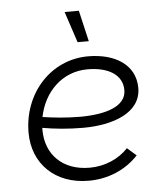

<svg xmlns="http://www.w3.org/2000/svg" viewBox="-52 -766 702 819"><g transform="rotate(-5 299.0 -357.0)"><path d="M295 6C377 6 453 -25 508 -84L469 -118C430 -76 370 -49 304 -49C189 -49 117 -121 117 -227V-236C168 -227 228 -221 291 -221C418 -221 540 -263 540 -370C540 -469 454 -523 338 -523C179 -523 57 -390 57 -220C57 -88 151 6 295 6ZM299 -587H347L316 -720H255ZM122 -282C143 -388 222 -468 331 -468C421 -468 480 -431 480 -366C480 -295 389 -269 282 -269C224 -269 169 -275 122 -282Z"/></g></svg>

Font: Fixel Display 20240404 Light
Style: Italic
Weight: 300
Italic angle: -10°
Designer: AlfaBravo + MacPaw
Foundry: Kyrylo Tkachov, Marchela Mozhyna, Serhii Makarenko, Maria Weinstein, Zakhar Kryvoshyya
Version: Version 1.211;Glyphs 3.2 (3225)